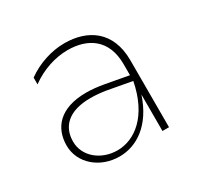

<svg xmlns="http://www.w3.org/2000/svg" viewBox="-121 -669 834 812"><g transform="rotate(-30 296.5 -263.0)"><path d="M456 0H488V-327C488 -470 394 -529 282 -529C219 -529 151 -507 97 -468V-435C153 -476 219 -497 279 -497C378 -497 455 -447 455 -327V-273L346 -293C313 -299 284 -302 257 -302C128 -302 74 -235 74 -149C74 -63 150 3 246 3C330 3 414 -51 456 -178ZM106 -150C106 -224 156 -273 261 -273C285 -273 311 -271 340 -266L455 -245C425 -91 337 -24 251 -24C172 -24 106 -77 106 -150Z"/></g></svg>

Font: Chess Sans ExtraLight
Style: Regular
Weight: 275
Designer: Wolf Bōese
Foundry: Wolf Bōese
Version: Version 7.223;Glyphs 3.3 (3306)